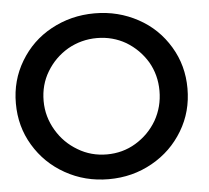

<svg xmlns="http://www.w3.org/2000/svg" viewBox="-51 -763 902 827"><g transform="rotate(-5 399.5 -349.5)"><path d="M575 -661C518 -692 456 -708 387 -708C318 -708 256 -692 199 -661C142 -630 98 -587 65 -532C32 -477 16 -417 16 -351C16 -284 32 -224 65 -169C98 -114 142 -71 199 -39C256 -7 318 9 387 9C456 9 518 -7 575 -39C632 -71 676 -114 709 -169C742 -224 758 -284 758 -351C758 -417 742 -477 709 -532C676 -587 632 -630 575 -661ZM262 -568C301 -590 343 -601 388 -601C433 -601 475 -590 513 -568C551 -545 581 -515 604 -477C626 -439 637 -397 637 -351C637 -305 626 -263 604 -224C581 -185 551 -155 513 -132C475 -109 433 -98 388 -98C343 -98 301 -109 263 -132C224 -155 194 -185 171 -224C148 -263 136 -305 136 -351C136 -397 147 -439 170 -477C193 -515 223 -545 262 -568Z"/></g></svg>

Font: Argentum Sans
Style: Regular
Weight: 400
Designer: Julieta Ulanovsky
Foundry: Julieta Ulanovsky
Version: Version 5.001;March 29, 2019;FontCreator 11.5.0.2425 64-bit